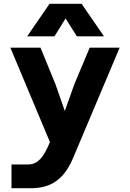

<svg xmlns="http://www.w3.org/2000/svg" viewBox="-20 -809 690 1019"><path d="M274 -363 324 -220 375 -363 456 -556H615L369 27Q344 87 311.5 122.5Q279 158 238 174Q197 190 144 190H41V64H127Q155 64 174.5 51Q194 38 208.5 16.5Q223 -5 235 -32L245 -55L35 -556H195ZM124 -616 243 -789H413L532 -616H388L328 -711L269 -616Z"/></svg>

Font: Azeret Mono Thin
Style: Bold
Weight: 700
Version: Version 1.002